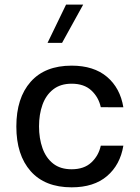

<svg xmlns="http://www.w3.org/2000/svg" viewBox="-20 -801 602 826"><path d="M264.2 -781.2H337.9L247.1 -616.7H184.6ZM288.1 -518.6Q383.3 -518.6 440.2 -470.5Q497.1 -422.4 510.7 -339.4L413.6 -339.8Q404.3 -382.8 373 -411.9Q341.8 -440.9 288.1 -440.9Q240.2 -440.9 209 -416.5Q177.7 -392.1 162.8 -350.6Q147.9 -309.1 147.9 -257.3Q147.9 -205.6 162.8 -163.6Q177.7 -121.6 208.7 -97.2Q239.7 -72.8 288.1 -72.8Q341.8 -72.8 373 -102.1Q404.3 -131.3 413.6 -174.3H510.7Q497.1 -91.8 440.4 -43.5Q383.8 4.9 288.1 4.9Q173.3 4.9 111.8 -64.7Q50.3 -134.3 50.3 -256.8Q50.3 -379.4 111.8 -449Q173.3 -518.6 288.1 -518.6Z"/></svg>

Font: Estedad-FD Medium
Style: Regular
Weight: 500
Designer: Amin Abedi
Version: Version 7.3